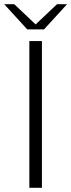

<svg xmlns="http://www.w3.org/2000/svg" viewBox="-32 -896 340 916"><path d="M-12 -876 98 -755.8H178L288 -876H240L138 -779.4L36 -876ZM108 0H168V-700H108Z"/></svg>

Font: Resamitz
Style: Regular
Weight: 500
Designer: gluk
Foundry: gluk
Version: Version 0.047